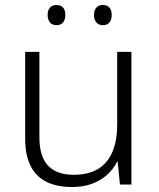

<svg xmlns="http://www.w3.org/2000/svg" viewBox="-20 -740 636 770"><path d="M507 -532V0H461L452 -91H449Q435 -62 409.5 -39Q384 -16 349 -3Q314 10 268 10Q207 10 165 -11.5Q123 -33 102 -76Q81 -119 81 -184V-532H138V-189Q138 -113 172.5 -76Q207 -39 275 -39Q334 -39 372.5 -62Q411 -85 430.5 -130Q450 -175 450 -242V-532ZM171 -680Q171 -699 180.5 -709.5Q190 -720 206 -720Q224 -720 233 -709.5Q242 -699 242 -680Q242 -661 233 -650Q224 -639 206 -639Q190 -639 180.5 -650Q171 -661 171 -680ZM357 -680Q357 -699 366.5 -709.5Q376 -720 392 -720Q410 -720 419 -709.5Q428 -699 428 -680Q428 -661 419 -650Q410 -639 392 -639Q376 -639 366.5 -650Q357 -661 357 -680Z"/></svg>

Font: Noto Sans Khmer Light
Style: Regular
Weight: 300
Version: Version 2.003